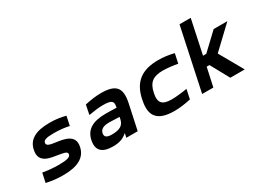

<svg xmlns="http://www.w3.org/2000/svg" viewBox="-43 -1301 2533 1901"><g transform="rotate(-30 1223.5 -350.5)"><path d="M333 -190C403 -178 435 -172 429 -142C424 -114 384 -102 295 -102C226 -102 167 -108 110 -118L87 -12C153 2 206 9 280 9C441 9 538 -40 561 -151C589 -279 466 -298 375 -310C314 -318 273 -327 280 -360C286 -387 313 -399 404 -399C470 -399 527 -392 577 -381L599 -486C539 -501 487 -509 417 -509C259 -509 171 -460 150 -354C119 -212 258 -202 333 -190Z M1006 -509C945 -509 893 -501 821 -486L799 -378C862 -389 915 -396 963 -396C1059 -396 1083 -377 1070 -316L1069 -306C1011 -309 968 -309 945 -309C795 -309 715 -260 692 -154C669 -44 723 9 849 9C913 9 967 -6 1008 -45H1013L1003 0H1133L1194 -284C1228 -445 1179 -509 1006 -509ZM822 -157C831 -198 866 -217 933 -217C960 -217 1007 -215 1049 -213L1043 -186C1030 -128 991 -99 897 -99C838 -99 814 -117 822 -157Z M1330 -256 1328 -244C1290 -67 1365 9 1551 9C1608 9 1670 1 1738 -14L1761 -122C1711 -113 1632 -104 1587 -104C1478 -104 1438 -140 1461 -248L1462 -252C1485 -360 1540 -396 1649 -396C1694 -396 1769 -387 1815 -378L1838 -486C1776 -501 1717 -509 1661 -509C1475 -509 1368 -433 1330 -256Z M2021 -710 1870 0H1998L2044 -212H2076L2192 0H2357L2204 -270L2447 -500H2290L2104 -324H2067L2149 -710Z"/></g></svg>

Font: LT Wave Mono Bold
Style: Italic
Weight: 700
Designer: Daniel Lyons
Version: Version 2.5 (Glyphs App)